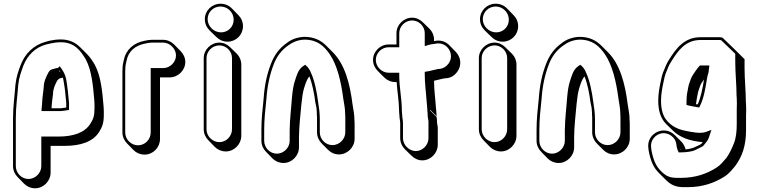

<svg xmlns="http://www.w3.org/2000/svg" viewBox="-20 -762 4080 1032"><path d="M169 250C214 250 252 211 252 166V22H329C413 22 480 0 513 -53C530 -80 538 -101 538 -145C538 -162 538 -176 537 -187C530 -273 522 -353 490 -413C478 -434 464 -455 447 -472L412 -507C387 -532 354 -550 307 -550C285 -550 264 -547 246 -543L224 -537C160 -519 115 -474 92 -415C79 -382 68 -350 63 -307C59 -249 50 -192 50 -126V131C50 154 60 175 75 190L110 226C125 241 146 250 169 250ZM257 -180 258 -197C259 -216 263 -238 265 -257C265 -285 277 -308 287 -328C290 -331 297 -341 303 -341C308 -342 313 -344 318 -345C319 -341 320 -336 321 -331C328 -293 333 -251 336 -209V-184C327 -183 315 -181 306 -180ZM306 -372 296 -382C297 -382 298 -382 299 -383C302 -379 304 -376 306 -372ZM292 -397C280 -396 271 -392 266 -391C247 -388 242 -374 240 -372C230 -352 215 -325 215 -293C213 -275 210 -253 208 -233L206 -203C205 -195 205 -189 204 -181L203 -165H307C317 -166 328 -167 338 -169L351 -171V-210C347 -252 343 -295 336 -334C332 -358 322 -376 311 -392L301 -406ZM133 200C96 200 65 168 65 131V-126C65 -190 74 -247 78 -306C82 -346 94 -377 106 -410C128 -465 169 -507 228 -523L249 -528C268 -532 287 -535 307 -535C379 -535 413 -491 442 -441C472 -384 480 -306 487 -221C488 -211 488 -197 488 -180C488 -137 481 -121 465 -96C436 -50 376 -28 294 -28H202V131C202 168 170 200 133 200Z M840 -15V-346H892C937 -346 976 -384 976 -429C976 -451 966 -472 951 -487L916 -523C901 -538 879 -548 857 -548H795C784 -548 772 -546 758 -543C699 -532 657 -496 645 -438L640 -413C639 -403 638 -391 638 -376V-50C638 -27 648 -6 663 9L698 45C713 60 734 69 757 69C803 69 840 31 840 -15ZM790 -50C790 -12 759 19 722 19C685 19 653 -12 653 -50V-376C653 -390 654 -403 655 -411L660 -435C670 -487 707 -518 761 -528C774 -531 786 -533 795 -533H857C893 -533 926 -500 926 -464C926 -428 894 -396 857 -396H790Z M1081 -659C1081 -636 1090 -615 1106 -599L1142 -564C1158 -548 1179 -538 1203 -538C1249 -538 1286 -575 1286 -621C1286 -645 1277 -665 1261 -681L1226 -717C1210 -733 1189 -742 1165 -742C1119 -742 1081 -705 1081 -659ZM1075 -450V-67C1075 -44 1085 -23 1100 -8L1135 28C1150 43 1171 52 1194 52C1239 52 1277 13 1277 -32V-415C1277 -437 1268 -458 1253 -473L1217 -508C1202 -523 1182 -533 1159 -533C1114 -533 1075 -495 1075 -450ZM1090 -450C1090 -487 1122 -518 1159 -518C1196 -518 1227 -487 1227 -450V-67C1227 -30 1196 2 1159 2C1122 2 1090 -30 1090 -67ZM1096 -659C1096 -697 1127 -727 1165 -727C1204 -727 1236 -695 1236 -656C1236 -618 1206 -588 1168 -588C1129 -588 1096 -621 1096 -659Z M1504 114C1549 114 1587 75 1587 30V-28C1587 -54 1590 -92 1592 -117C1598 -169 1601 -243 1614 -287C1622 -311 1628 -335 1643 -351C1659 -311 1669 -259 1675 -211C1678 -195 1682 -183 1682 -169C1683 -163 1683 -155 1683 -146C1684 -137 1684 -130 1684 -123V-51C1684 -28 1694 -6 1709 9L1744 44C1759 59 1779 68 1802 68C1847 68 1886 30 1886 -16V-88C1886 -97 1886 -106 1885 -117C1885 -151 1879 -170 1875 -200C1861 -314 1833 -417 1769 -481L1734 -516C1706 -544 1670 -564 1615 -564C1575 -562 1543 -549 1519 -529C1481 -502 1454 -466 1436 -418C1415 -364 1402 -305 1397 -232C1391 -175 1385 -122 1385 -63V-5C1385 18 1395 39 1410 54L1445 90C1460 105 1481 114 1504 114ZM1836 -123V-51C1836 -14 1804 18 1767 18C1730 18 1699 -13 1699 -51V-123C1699 -156 1694 -188 1690 -213C1683 -268 1671 -329 1651 -372C1645 -387 1638 -397 1629 -406L1620 -414L1610 -407C1581 -388 1574 -353 1565 -327C1549 -281 1548 -205 1542 -153C1540 -127 1537 -90 1537 -63V-5C1537 32 1505 64 1468 64C1431 64 1400 32 1400 -5V-63C1400 -121 1406 -173 1412 -231C1417 -303 1430 -360 1450 -413C1467 -459 1493 -492 1528 -517C1552 -534 1577 -547 1615 -549C1686 -549 1721 -515 1752 -471C1792 -413 1813 -325 1825 -233C1829 -202 1835 -184 1835 -152C1836 -142 1836 -131 1836 -123Z M2125 -167C2125 -159 2126 -150 2127 -141V-140C2127 -126 2131 -113 2131 -100V-19C2131 3 2141 25 2156 40L2192 75C2207 90 2228 100 2250 100C2295 100 2333 61 2333 16V-76C2332 -84 2331 -93 2329 -102C2329 -114 2328 -124 2327 -133L2292 -168V-172L2327 -137C2327 -152 2324 -168 2323 -185C2320 -233 2313 -277 2313 -328C2334 -332 2351 -338 2371 -341L2383 -342C2405 -345 2423 -356 2437 -375C2465 -412 2456 -457 2429 -484L2394 -520C2377 -537 2352 -547 2324 -543L2313 -541V-549C2313 -571 2304 -592 2289 -607L2253 -642C2238 -657 2218 -667 2195 -667C2150 -667 2111 -629 2111 -584V-523H2069C2023 -523 1985 -485 1985 -440C1985 -417 1995 -396 2010 -381L2045 -346C2060 -331 2081 -321 2104 -321H2112C2115 -270 2125 -216 2125 -167ZM2279 -137V-135C2281 -127 2282 -116 2283 -110V-19C2283 18 2251 50 2215 50C2179 50 2146 17 2146 -19V-100C2146 -116 2142 -129 2142 -140V-142C2141 -151 2140 -160 2140 -167C2140 -232 2126 -290 2126 -356V-371H2069C2032 -371 2000 -403 2000 -440C2000 -477 2031 -508 2069 -508H2126V-584C2126 -621 2158 -652 2195 -652C2232 -652 2263 -621 2263 -584V-514L2282 -520C2293 -523 2303 -525 2314 -526L2326 -528C2385 -537 2427 -468 2390 -419C2378 -403 2363 -395 2346 -392L2334 -391C2312 -387 2296 -381 2276 -378L2263 -376V-363C2263 -311 2270 -266 2273 -219C2274 -201 2277 -185 2277 -172V-167C2278 -159 2279 -149 2279 -137Z M2560 -659C2560 -636 2569 -615 2585 -599L2621 -564C2637 -548 2658 -538 2682 -538C2728 -538 2765 -575 2765 -621C2765 -645 2756 -665 2740 -681L2705 -717C2689 -733 2668 -742 2644 -742C2598 -742 2560 -705 2560 -659ZM2554 -450V-67C2554 -44 2564 -23 2579 -8L2614 28C2629 43 2650 52 2673 52C2718 52 2756 13 2756 -32V-415C2756 -437 2747 -458 2732 -473L2696 -508C2681 -523 2661 -533 2638 -533C2593 -533 2554 -495 2554 -450ZM2569 -450C2569 -487 2601 -518 2638 -518C2675 -518 2706 -487 2706 -450V-67C2706 -30 2675 2 2638 2C2601 2 2569 -30 2569 -67ZM2575 -659C2575 -697 2606 -727 2644 -727C2683 -727 2715 -695 2715 -656C2715 -618 2685 -588 2647 -588C2608 -588 2575 -621 2575 -659Z M2983 114C3028 114 3066 75 3066 30V-28C3066 -54 3069 -92 3071 -117C3077 -169 3080 -243 3093 -287C3101 -311 3107 -335 3122 -351C3138 -311 3148 -259 3154 -211C3157 -195 3161 -183 3161 -169C3162 -163 3162 -155 3162 -146C3163 -137 3163 -130 3163 -123V-51C3163 -28 3173 -6 3188 9L3223 44C3238 59 3258 68 3281 68C3326 68 3365 30 3365 -16V-88C3365 -97 3365 -106 3364 -117C3364 -151 3358 -170 3354 -200C3340 -314 3312 -417 3248 -481L3213 -516C3185 -544 3149 -564 3094 -564C3054 -562 3022 -549 2998 -529C2960 -502 2933 -466 2915 -418C2894 -364 2881 -305 2876 -232C2870 -175 2864 -122 2864 -63V-5C2864 18 2874 39 2889 54L2924 90C2939 105 2960 114 2983 114ZM3315 -123V-51C3315 -14 3283 18 3246 18C3209 18 3178 -13 3178 -51V-123C3178 -156 3173 -188 3169 -213C3162 -268 3150 -329 3130 -372C3124 -387 3117 -397 3108 -406L3099 -414L3089 -407C3060 -388 3053 -353 3044 -327C3028 -281 3027 -205 3021 -153C3019 -127 3016 -90 3016 -63V-5C3016 32 2984 64 2947 64C2910 64 2879 32 2879 -5V-63C2879 -121 2885 -173 2891 -231C2896 -303 2909 -360 2929 -413C2946 -459 2972 -492 3007 -517C3031 -534 3056 -547 3094 -549C3165 -549 3200 -515 3231 -471C3271 -413 3292 -325 3304 -233C3308 -202 3314 -184 3314 -152C3315 -142 3315 -131 3315 -123Z M3982 -396V-444C3943 -484 3903 -521 3863 -560C3858 -561 3852 -562 3847 -562H3745C3656 -562 3612 -498 3576 -441C3559 -415 3556 -399 3544 -373C3539 -360 3535 -344 3532 -327C3525 -295 3518 -258 3518 -221C3518 -165 3532 -124 3561 -95L3597 -60C3634 -23 3688 -4 3757 2C3754 5 3752 9 3749 12C3722 26 3704 37 3665 41C3661 25 3653 10 3642 -1L3607 -36C3549 -93 3453 -44 3465 35L3467 50C3477 102 3492 140 3525 171L3560 206C3588 233 3613 244 3656 244H3675C3759 244 3822 220 3874 187C3898 172 3914 151 3932 130C3968 81 3990 23 3990 -62V-138C3991 -162 3991 -182 3990 -198C3990 -203 3990 -207 3989 -212C3989 -271 3982 -336 3982 -396ZM3640 42H3637C3636 41 3636 39 3636 38ZM3764 -335C3757 -290 3747 -236 3730 -201L3721 -202C3722 -212 3724 -224 3725 -230C3728 -241 3731 -269 3736 -279C3741 -293 3744 -305 3751 -316C3755 -321 3759 -328 3764 -335ZM3681 -195C3696 -191 3712 -189 3728 -186L3738 -184L3743 -194C3762 -232 3772 -287 3779 -333C3782 -352 3785 -364 3789 -375V-380L3793 -410H3742C3727 -395 3713 -372 3704 -359C3695 -345 3691 -331 3687 -320C3680 -304 3677 -278 3675 -269C3672 -258 3670 -236 3670 -221V-198ZM3940 -233C3941 -217 3941 -197 3940 -173V-97C3940 -54 3936 -18 3924 10C3913 38 3900 65 3885 86C3866 108 3852 126 3831 139C3781 171 3720 194 3640 194H3621C3580 194 3561 185 3535 160C3505 131 3492 98 3482 48L3480 33C3471 -26 3537 -69 3587 -33C3603 -21 3612 -8 3615 11L3617 26C3620 41 3623 47 3628 57H3640C3663 57 3696 54 3716 45C3731 38 3745 31 3758 24C3765 17 3771 8 3777 1L3784 -9C3788 -17 3791 -24 3794 -34L3804 -64L3775 -53C3746 -42 3698 -52 3664 -59C3620 -68 3591 -84 3566 -112C3544 -136 3533 -172 3533 -221C3533 -256 3540 -292 3547 -324C3550 -341 3554 -356 3558 -367C3570 -395 3573 -409 3589 -433C3623 -487 3663 -547 3745 -547H3847C3850 -547 3854 -546 3856 -546L3932 -473V-431C3932 -370 3939 -305 3939 -247V-246C3940 -242 3940 -238 3940 -233Z"/></svg>

Font: Blanket
Style: Poster
Weight: 900
Foundry: Cannot Into Space Fonts
Version: Version 0.9